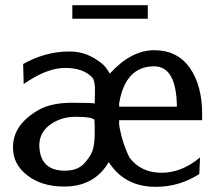

<svg xmlns="http://www.w3.org/2000/svg" viewBox="-20 -703 837 738"><path d="M258 -683V-631H548V-683ZM577 15Q579 15 581 15Q669 15 746 -34L749 -98Q679 -39 601 -39Q522 -39 478 -97Q449 -155 438 -223V-241H757V-265Q757 -375 709 -443Q661 -510 573 -510Q484 -510 402 -420Q388 -446 369 -461Q313 -505 250 -505H245Q155 -505 69 -457L71 -380Q160 -442 230 -442Q299 -442 334 -406Q346 -393 345 -352L344 -305Q338 -308 257 -308Q175 -308 126 -279Q30 -223 30 -138V-135Q30 -71 85 -29Q140 14 226 14H227Q343 14 398 -80Q459 15 577 15ZM438 -293V-306Q462 -448 572 -448H573Q658 -448 660 -293ZM344 -191Q344 -147 335 -122Q325 -97 301 -72Q276 -47 229 -47Q141 -47 132 -129Q131 -136 131 -143Q131 -194 173 -224Q215 -254 269 -254H274Q335 -254 343 -242Q343 -230 344 -219Z"/></svg>

Font: Sawarabi Mincho
Style: Regular
Weight: 400
Version: Version 1.082; ttfautohint (v1.8.4.7-5d5b)